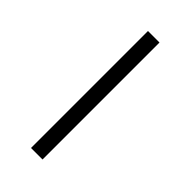

<svg xmlns="http://www.w3.org/2000/svg" viewBox="-190 -618 672 672"><g transform="rotate(45 145.5 -282.5)"><path d="M114 7H171V-572H114Z"/></g></svg>

Font: Libertinus Sans
Style: Bold
Weight: 700
Designer: Philipp H. Poll, Khaled Hosny
Foundry: Caleb Maclennan
Version: Version 7.050;RELEASE